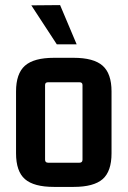

<svg xmlns="http://www.w3.org/2000/svg" viewBox="-20 -726 501 754"><path d="M103 -705 216 -706 281 -552H203ZM43 -124V-367Q43 -437 78 -468Q113 -499 192 -499H269Q348 -499 383 -468Q418 -437 418 -367V-124Q418 -53 383 -22.5Q348 8 269 8H192Q113 8 78 -22.5Q43 -53 43 -124ZM292 -403H169Q157 -403 157 -392V-99Q157 -87 169 -87H292Q304 -87 304 -99V-392Q304 -403 292 -403Z"/></svg>

Font: Gemunu Libre
Style: Bold
Weight: 700
Designer: Puspanada Ekanayake, Sola Matas, Pathum Egodawatta, Kosala Senevirathne
Foundry: mooniak
Version: Version 1.100